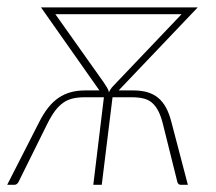

<svg xmlns="http://www.w3.org/2000/svg" viewBox="-33 -514 602 534"><path d="M280 -243.5 250 0H226.5L256 -243.5H202.5Q184.5 -243.5 170 -240.2Q155.5 -237 143.2 -228.5Q131 -220 120.2 -205.8Q109.5 -191.5 98.5 -169.5L18 -7Q13.5 0 7 0H-13L75.5 -173.5Q87.5 -197.5 101 -214.5Q114.5 -231.5 130 -242Q145.5 -252.5 163.8 -257.5Q182 -262.5 204 -262.5H243.5L81 -493.5H517L297 -262.5H337.5Q360 -262.5 377 -257.5Q394 -252.5 406.8 -242Q419.5 -231.5 428.8 -214.5Q438 -197.5 444 -173.5L489.5 0H470Q463 0 460.5 -7L420 -169.5Q414.5 -191.5 407 -205.8Q399.5 -220 389.5 -228.5Q379.5 -237 365.8 -240.2Q352 -243.5 333.5 -243.5ZM255 -285.5Q260.5 -277 264.5 -270.8Q268.5 -264.5 270 -257.5Q273 -264.5 278.2 -270.8Q283.5 -277 292 -285.5L472 -474.5H121Z"/></svg>

Font: Lato Thin
Style: Italic
Weight: 200
Italic angle: -7°
Designer: Lukasz Dziedzic
Foundry: tyPoland Lukasz Dziedzic
Version: Version 2.007; 2014-02-27